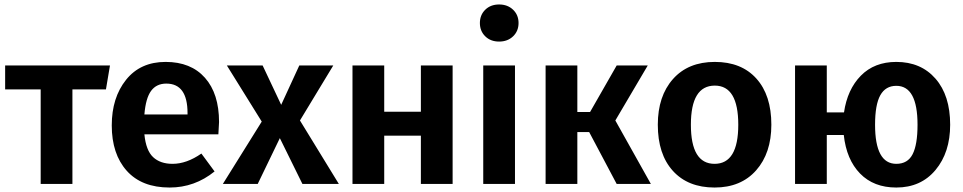

<svg xmlns="http://www.w3.org/2000/svg" viewBox="-20 -823 4309 859"><path d="M472 -530 454 -423H304V0H162V-423H3V-530Z M960 -277Q960 -267 957 -222H626Q633 -150 665 -120Q697 -90 752 -90Q815 -90 881 -136L940 -56Q851 16 739 16Q614 16 547 -59Q480 -134 480 -262Q480 -386 544 -466Q608 -546 721 -546Q834 -546 897 -475Q960 -404 960 -277ZM819 -311V-317Q819 -449 724 -449Q680 -449 656 -416.5Q632 -384 626 -311Z M1322 -284 1496 0H1333L1232 -205L1133 0H977L1151 -279L995 -530H1155L1238 -354L1319 -530H1471Z M1863 0V-216H1699V0H1557V-530H1699V-323H1863V-530H2005V0Z M2151 -779.5Q2175 -803 2213 -803Q2251 -803 2275.5 -779.5Q2300 -756 2300 -720Q2300 -684 2275.5 -660.5Q2251 -637 2213 -637Q2175 -637 2151 -660.5Q2127 -684 2127 -720Q2127 -756 2151 -779.5ZM2284 -530V0H2142V-530Z M2878 -530 2733 -284 2892 0H2739L2616 -232H2563V0H2421V-530H2563V-322H2620L2739 -530Z M3431 -265Q3431 -138 3363 -61Q3295 16 3177 16Q3058 16 2990.5 -58.5Q2923 -133 2923 -265Q2923 -393 2991 -469.5Q3059 -546 3178 -546Q3297 -546 3364 -471.5Q3431 -397 3431 -265ZM3178 -440Q3071 -440 3071 -265Q3071 -90 3177 -90Q3283 -90 3283 -265Q3283 -440 3178 -440Z M3990 -546Q4100 -546 4165.5 -471Q4231 -396 4231 -265Q4231 -141 4165.5 -62.5Q4100 16 3990 16Q3889 16 3828 -46.5Q3767 -109 3755 -219H3679V0H3537V-530H3679V-320H3756Q3771 -423 3831.5 -484.5Q3892 -546 3990 -546ZM3990 -90Q4041 -90 4063 -133Q4085 -176 4085 -265Q4085 -439 3990 -439Q3942 -439 3918.5 -397Q3895 -355 3895 -265Q3895 -90 3990 -90Z"/></svg>

Font: Fira Sans SemiBold
Style: Regular
Weight: 600
Designer: bBox Type GmbH & Carrois Corporate GbR & Edenspiekermann AG
Foundry: bBox Type GmbH & Carrois Corporate GbR & Edenspiekermann AG
Version: Version 4.301;PS 004.301;hotconv 1.0.88;makeotf.lib2.5.64775